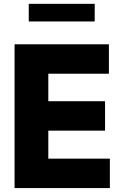

<svg xmlns="http://www.w3.org/2000/svg" viewBox="-20 -958 629 978"><path d="M54.2 0V-732.4H534.7V-582.5H226.1V-442.4H515.1V-292.5H226.1V-149.9H539.6V0ZM462.4 -848.6H126.5V-938.5H462.4Z"/></svg>

Font: Kumbh Sans ExtraBold
Style: Regular
Weight: 800
Version: Version 1.005